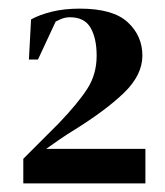

<svg xmlns="http://www.w3.org/2000/svg" viewBox="-20 -841 382 445"><path d="M47 -703 52 -796Q72 -807 100.5 -814Q129 -821 165 -821Q242 -821 276 -789.5Q310 -758 310 -712Q310 -667 267 -625.5Q224 -584 146 -536Q136 -530 117 -517Q98 -504 87 -496H317V-416H34V-473Q58 -497 76.5 -515.5Q95 -534 116 -555Q161 -602 182.5 -635.5Q204 -669 204 -712Q204 -752 190 -776.5Q176 -801 142 -801Q130 -801 119.5 -796Q109 -791 109 -791L68 -703Z"/></svg>

Font: DM Serif Text
Style: Regular
Weight: 400
Designer: Colophon Foundry, Frank Grießhammer
Foundry: Colophon Foundry
Version: Version 5.200; ttfautohint (v1.8.3)